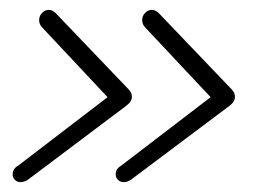

<svg xmlns="http://www.w3.org/2000/svg" viewBox="-20 -446 537 393"><path d="M22 -73.2Q15.1 -73.2 10.5 -77.9Q5.9 -82.5 5.9 -88.9Q5.9 -100.6 17.1 -106.9L200.2 -247.1L66.9 -389.2Q60.1 -396 60.1 -404.8Q60.1 -413.6 66.2 -419.7Q72.3 -425.8 80.1 -425.8Q87.4 -425.8 94.2 -418.9L243.2 -263.2Q250 -256.3 250 -248Q250 -237.8 237.8 -229L37.1 -78.1Q29.8 -73.2 22 -73.2ZM232.9 -73.2Q226.1 -73.2 221.4 -77.9Q216.8 -82.5 216.8 -88.9Q216.8 -100.6 228 -106.9L411.1 -247.1L277.8 -389.2Q271 -396 271 -404.8Q271 -413.6 277.1 -419.7Q283.2 -425.8 291 -425.8Q298.3 -425.8 305.2 -418.9L454.1 -263.2Q460.9 -256.3 460.9 -248Q460.9 -237.3 449.2 -229L248 -78.1Q240.7 -73.2 232.9 -73.2Z"/></svg>

Font: Comic Neue Light
Style: Italic
Weight: 300
Italic angle: -12°
Designer: Craig Rozynski
Foundry: Craig Rozynski
Version: Version 2.003;hotconv 1.0.109;makeotfexe 2.5.65596